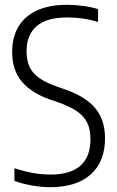

<svg xmlns="http://www.w3.org/2000/svg" viewBox="-20 -769 487 798"><path d="M40 -17V-70Q118.5 -43.5 190 -43.5Q272 -43.5 314 -80.2Q356 -117 356 -189.5Q356 -231 342.5 -258.8Q329 -286.5 300 -306.5Q271 -326.5 221 -344L190 -354.5Q111 -382 70.8 -429.8Q30.5 -477.5 30.5 -553Q30.5 -614 56.5 -658Q82.5 -702 133.5 -725.5Q184.5 -749 258.5 -749Q292 -749 327 -744.2Q362 -739.5 387.5 -731V-677.5Q327.5 -696.5 260 -696.5Q174.5 -696.5 132.5 -660.5Q90.5 -624.5 90.5 -556.5Q90.5 -517 103.2 -490.2Q116 -463.5 144 -444Q172 -424.5 220 -408L251 -397Q333.5 -369 375 -320.2Q416.5 -271.5 416.5 -194Q416.5 -97 357 -44Q297.5 9 188 9Q153.5 9 114.2 2.2Q75 -4.5 40 -17Z"/></svg>

Font: Encode Sans Condensed Light
Style: Regular
Weight: 300
Width: 3
Designer: Multiple Designers
Foundry: Impallari Type
Version: Version 2.000